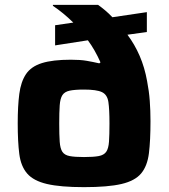

<svg xmlns="http://www.w3.org/2000/svg" viewBox="-20 -763 695 791"><path d="M326 8Q229 8 173.5 -5Q118 -18 92 -48Q66 -78 59.5 -128.5Q53 -179 53 -255Q53 -326 59.5 -376Q66 -426 87 -457.5Q108 -489 152.5 -503Q197 -517 272 -517Q311 -517 337 -512.5Q363 -508 389 -502L394 -506Q371 -558 342 -597L207 -576V-659L282 -670Q240 -711 198 -739V-743H384Q398 -733 413 -720.5Q428 -708 443 -692L585 -713V-631L505 -620Q535 -580 555.5 -532.5Q576 -485 586 -429Q594 -388 597 -347.5Q600 -307 600 -264Q600 -184 593.5 -131.5Q587 -79 561.5 -48.5Q536 -18 480.5 -5Q425 8 326 8ZM326 -116Q365 -116 386.5 -120Q408 -124 417.5 -137.5Q427 -151 429 -179Q431 -207 431 -254Q431 -313 426.5 -343Q422 -373 400 -383.5Q378 -394 326 -394Q288 -394 267 -389.5Q246 -385 237 -371Q228 -357 226 -329Q224 -301 224 -254Q224 -207 226 -179Q228 -151 237 -137.5Q246 -124 267 -120Q288 -116 326 -116Z"/></svg>

Font: Saira Expanded
Style: Bold
Weight: 700
Width: 7
Designer: Hector Gatti with collaboration of the Omnibus-Type team
Foundry: Omnibus-Type
Version: Version 1.100; ttfautohint (v1.8.3)